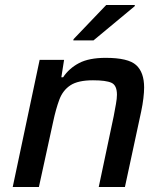

<svg xmlns="http://www.w3.org/2000/svg" viewBox="-20 -750 653 770"><path d="M31 0 139 -510H237L226 -440H233Q257 -476 297 -497Q337 -518 404 -518Q494 -518 526 -489Q558 -460 558 -399Q558 -381 555 -355.5Q552 -330 546 -302L481 0H376L436 -284Q441 -311 445 -333Q449 -355 449 -370Q449 -408 427 -418Q405 -428 353 -428Q293 -428 262.5 -408Q232 -388 218 -350.5Q204 -313 193 -261L136 0ZM274 -588 275 -593 406 -730H521L520 -725L355 -588Z"/></svg>

Font: Saira Medium
Style: Italic
Weight: 500
Italic angle: -12°
Designer: Hector Gatti with collaboration of the Omnibus-Type team
Foundry: Omnibus-Type
Version: Version 1.100; ttfautohint (v1.8.3)